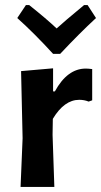

<svg xmlns="http://www.w3.org/2000/svg" viewBox="-20 -736 398 756"><path d="M325 -716 358 -665Q292 -604 217 -524H189Q115 -605 48 -665L82 -716H95Q164 -661 203 -624Q230 -649 311 -716ZM189 -467V-376H196Q245 -466 318 -466Q327 -466 343 -464V-341L329 -336Q312 -343 292 -343Q233 -343 188 -268L187 -205L194 0H61L69 -192L63 -456Z"/></svg>

Font: Alegreya Sans SC
Style: Bold
Weight: 700
Designer: Juan Pablo del Peral
Foundry: Huerta Tipografica
Version: Version 2.007